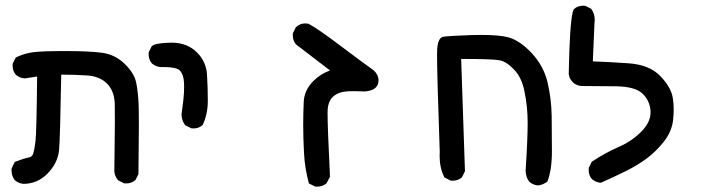

<svg xmlns="http://www.w3.org/2000/svg" viewBox="-20 -540 2540 692"><path d="M21.5 74.2Q21.5 71.3 22 66.9L33.2 43.5Q66.9 30.8 83 27.8Q90.3 26.4 94 22.7Q97.7 19 99.6 14.2Q104 0 107.9 -30.8Q111.8 -61.5 113.8 -264.2L68.4 -257.3Q50.3 -259.3 37.1 -270.5Q25.4 -284.2 25.4 -303.7Q25.4 -306.6 25.9 -311L37.1 -333Q68.8 -348.1 101.6 -352.1Q134.3 -356 217.3 -356Q300.3 -356 347.2 -349.9Q394 -343.8 428.7 -310.5Q462.9 -277.3 470.2 -245.1Q477.1 -214.8 479.5 -166Q480.5 -143.6 480.5 -84.2Q480.5 -24.9 479 87.4L468.3 108.9L467.3 109.4Q454.1 121.1 434.6 121.1Q431.6 121.1 427.2 120.6L405.8 109.9Q394 96.2 392.1 78.6V78.1Q394 -52.2 394 -100.8Q394 -149.4 393.6 -165.5Q392.1 -212.4 365.7 -238.8Q339.4 -265.1 293.5 -268.1Q247.6 -271 200.7 -271Q196.8 -43 192.9 0.5Q188.5 47.9 150.4 86.4Q114.3 122.6 64.5 122.6H64Q46.4 120.6 33.2 109.4Q21.5 93.8 21.5 74.2Z M634.3 -127.9V-128.4Q638.2 -155.8 640.9 -180.4Q643.6 -205.1 643.6 -227.1Q643.6 -234.4 643.1 -242.2Q642.1 -270.5 628.4 -285.6Q616.2 -298.3 570.3 -298.3Q564.9 -298.3 558.1 -298.3Q540.5 -300.3 527.3 -311.5Q515.6 -325.2 515.6 -344.7Q515.6 -347.7 516.1 -352.1L526.9 -373.5Q531.2 -377 536.1 -378.9Q553.7 -385.3 596.2 -386.2Q597.7 -386.2 599.1 -386.2Q654.8 -386.2 690.4 -350.6Q723.1 -317.9 726.1 -271Q729 -223.6 729 -176.8Q729 -128.9 710.4 -89.4Q701.7 -82 693.4 -79.6Q685.1 -77.1 679.4 -77.1Q673.8 -77.1 669.4 -77.6L647.9 -88.4L647 -89.4Q634.3 -106.4 634.3 -127.9Z M1074.7 -172.9Q1076.7 -215.3 1109.4 -248Q1135.3 -273.9 1169.4 -286.1L1046.9 -379.9Q1035.2 -393.6 1035.2 -413.1Q1035.2 -416 1035.6 -420.4L1046.4 -441.9Q1061 -455.6 1080.1 -455.6Q1085.4 -455.6 1091.3 -454.6Q1122.1 -439 1203.9 -377.4Q1285.6 -315.9 1326.7 -286.6Q1344.2 -270.5 1344.2 -250.5Q1344.2 -220.7 1311 -212.9Q1303.7 -210.9 1293.9 -210.4Q1272.9 -211.4 1261 -211.4Q1249 -211.4 1241.2 -211.4Q1222.7 -210.4 1212.4 -208Q1191.4 -203.1 1177.2 -188.5Q1163.6 -174.3 1161.1 -147.5Q1160.6 -142.1 1160.6 -130.9Q1160.6 -79.6 1169.4 97.2L1156.7 120.6Q1142.6 132.8 1123 132.8Q1120.1 132.8 1115.7 132.3L1093.3 121.1Q1078.6 67.4 1075.7 11.7Q1072.8 -43.9 1072.8 -87.9Q1072.8 -131.8 1074.7 -172.9Z M1869.6 -213.9Q1859.4 -262.2 1832 -290Q1805.2 -318.4 1779.1 -323Q1752.9 -327.6 1642.1 -327.6L1655.8 77.1L1645 99.1Q1630.9 111.3 1611.3 111.3Q1608.4 111.3 1604 110.8L1582 99.6L1581.1 98.1Q1564.5 64.5 1564.5 22.9Q1564.5 15.1 1564.9 6.8Q1555.2 -269.5 1555.2 -341.8Q1555.2 -356.9 1555.7 -363.3Q1558.6 -402.8 1576.2 -407.2Q1591.3 -410.6 1680.2 -413.6Q1698.7 -414.1 1715.8 -414.1Q1777.8 -414.1 1811 -405.8Q1853.5 -394.5 1896.5 -348.4Q1939.5 -302.2 1953.6 -242.7Q1967.3 -183.1 1968.3 -122.3Q1969.2 -61.5 1969.2 5.9Q1969.2 73.2 1952.6 114.7Q1936.5 126.5 1918.9 128.4Q1900.9 126.5 1887.7 115.2Q1874.5 97.7 1874.5 74.2Q1874.5 74.2 1874.5 73.7Q1881.8 -39.1 1881.8 -97.9Q1881.8 -156.7 1869.6 -213.9Z M2101.6 72.3Q2101.6 69.3 2102.1 64.9L2112.8 43Q2159.7 11.7 2207.5 -9.3Q2257.8 -30.8 2293 -67.4Q2324.7 -100.1 2324.7 -134.8Q2324.7 -137.2 2324.7 -140.1Q2321.8 -178.2 2295.2 -203.1Q2268.6 -228 2199.7 -229Q2130.9 -230 2074.2 -230H2073.7Q2051.3 -232.9 2038.6 -250.5Q2031.2 -260.7 2029.8 -273.9V-274.4Q2033.2 -447.8 2043.5 -493.2Q2045.4 -501.5 2048.3 -507.3L2049.3 -507.8Q2062.5 -519.5 2082 -519.5Q2085 -519.5 2089.4 -519L2110.8 -508.3L2111.8 -506.8Q2123.5 -490.2 2123.5 -468.8Q2123.5 -462.9 2122.6 -456.5L2116.7 -318.8Q2172.9 -316.9 2243.7 -312Q2319.8 -307.1 2359.1 -266.6Q2398.4 -226.1 2404.8 -187.5Q2408.2 -166.5 2408.2 -146.7Q2408.2 -127 2405.8 -106.4Q2400.9 -65.4 2372.6 -29.3Q2344.7 5.9 2310.1 31.7Q2275.4 57.1 2233.2 77.9Q2190.9 98.6 2145.5 118.7H2144Q2126.5 116.7 2113.3 105.5Q2101.6 91.8 2101.6 72.3Z"/></svg>

Font: Bakudai
Style: Medium
Weight: 500
Version: Version 1.48